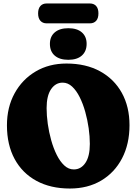

<svg xmlns="http://www.w3.org/2000/svg" viewBox="-20 -1076 796 1106"><path d="M363 -710Q474.5 -710 556 -665.5Q637.5 -621 681.8 -541Q726 -461 726 -355Q726 -246 683 -163.8Q640 -81.5 562.8 -35.8Q485.5 10 382.5 10Q271.5 10 190 -34.2Q108.5 -78.5 64.2 -160.2Q20 -242 20 -354Q20 -458 64 -538.2Q108 -618.5 185.2 -664.2Q262.5 -710 363 -710ZM497.5 -247Q497.5 -289.5 490.8 -337.5Q484 -385.5 471 -432Q458 -478.5 439 -516.5Q420 -554.5 395.5 -577.2Q371 -600 341 -600Q300 -600 274.2 -562.2Q248.5 -524.5 248.5 -453Q248.5 -410.5 255.2 -362.5Q262 -314.5 275 -268Q288 -221.5 307 -183.5Q326 -145.5 350.5 -122.8Q375 -100 405 -100Q446.5 -100 472 -137.8Q497.5 -175.5 497.5 -247ZM373.5 -731.5Q323.5 -731.5 295.5 -755.5Q267.5 -779.5 267.5 -823.5Q267.5 -865.5 295.5 -889.5Q323.5 -913.5 373.5 -913.5Q424 -913.5 451.5 -889.5Q479 -865.5 479 -823.5Q479 -780.5 451.5 -756Q424 -731.5 373.5 -731.5ZM199.5 -998.5Q199.5 -1027 212.8 -1041.5Q226 -1056 248.5 -1056H498Q520.5 -1056 533.8 -1041.5Q547 -1027 547 -999Q547 -970.5 533.8 -956Q520.5 -941.5 498 -941.5H248.5Q226 -941.5 212.8 -956.2Q199.5 -971 199.5 -998.5Z"/></svg>

Font: Fraunces 144pt SuperSoft Black
Style: Regular
Weight: 900
Version: Version 1.000;[b76b70a41]